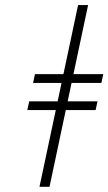

<svg xmlns="http://www.w3.org/2000/svg" viewBox="-20 -718 422 748"><path d="M359.9 -323.2 352.5 -289.1H236.3L172.9 9.8H133.8L197.3 -289.1H86.4L93.8 -323.2H204.6L219.7 -395H108.9L116.2 -429.2H227.1L284.2 -698.2H323.2L266.1 -429.2H382.3L375 -395H258.8L243.7 -323.2Z"/></svg>

Font: Linux Biolinum Slanted O
Style: Slanted
Weight: 400
Designer: Philipp H. Poll
Foundry: Philipp H. Poll
Version: Version 1.0.4